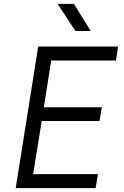

<svg xmlns="http://www.w3.org/2000/svg" viewBox="-20 -970 640 990"><path d="M369 -810H448L361 -950H277ZM61 0H473L485 -72H151L195 -346H493L505 -417H206L244 -658H578L589 -730H177Z"/></svg>

Font: JetBrains Mono Light
Style: Italic
Weight: 336
Italic angle: -9°
Monospace: yes
Designer: Philipp Nurullin, Konstantin Bulenkov
Foundry: JetBrains
Version: Version 2.305